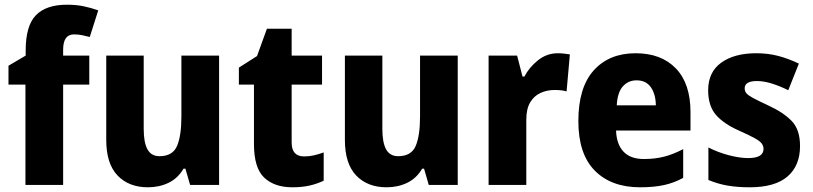

<svg xmlns="http://www.w3.org/2000/svg" viewBox="-20 -785 3450 815"><path d="M359 -426H248V0H88V-426H16V-506L89 -549V-570Q89 -676 132.5 -720.5Q176 -765 264 -765Q303 -765 334.5 -758.5Q366 -752 397 -741L361 -628Q346 -632 329.5 -635.5Q313 -639 294 -639Q248 -639 248 -574V-549H359Z M910 -549V0H787L767 -69H759Q735 -28 695.5 -9Q656 10 608 10Q527 10 479 -40Q431 -90 431 -191V-549H590V-238Q590 -180 606 -151Q622 -122 657 -122Q713 -122 731.5 -165.5Q750 -209 750 -290V-549Z M1271 -121Q1292 -121 1312 -125.5Q1332 -130 1354 -138V-18Q1327 -5 1295 2.5Q1263 10 1221 10Q1145 10 1101.5 -31Q1058 -72 1058 -174V-426H994V-498L1071 -547L1113 -663H1218V-549H1347V-426H1218V-180Q1218 -121 1271 -121Z M1923 -549V0H1800L1780 -69H1772Q1748 -28 1708.5 -9Q1669 10 1621 10Q1540 10 1492 -40Q1444 -90 1444 -191V-549H1603V-238Q1603 -180 1619 -151Q1635 -122 1670 -122Q1726 -122 1744.5 -165.5Q1763 -209 1763 -290V-549Z M2348 -559Q2360 -559 2374 -557.5Q2388 -556 2399 -554L2385 -397Q2366 -403 2334 -403Q2302 -403 2274.5 -390.5Q2247 -378 2230.5 -350.5Q2214 -323 2214 -276V0H2054V-549H2175L2198 -460H2206Q2226 -499 2263.5 -529Q2301 -559 2348 -559Z M2678 -559Q2787 -559 2849 -494.5Q2911 -430 2911 -309V-231H2595Q2597 -173 2626.5 -141.5Q2656 -110 2713 -110Q2760 -110 2799 -120Q2838 -130 2880 -152V-30Q2842 -9 2799 0.5Q2756 10 2697 10Q2575 10 2505 -60.5Q2435 -131 2435 -271Q2435 -414 2500.5 -486.5Q2566 -559 2678 -559ZM2682 -444Q2647 -444 2624 -418.5Q2601 -393 2598 -338H2764Q2763 -386 2742.5 -415Q2722 -444 2682 -444Z M3376 -165Q3376 -82 3323 -36Q3270 10 3162 10Q3111 10 3069.5 3Q3028 -4 2987 -21V-159Q3028 -138 3074 -126Q3120 -114 3156 -114Q3221 -114 3221 -153Q3221 -165 3213.5 -175.5Q3206 -186 3183.5 -198.5Q3161 -211 3116 -231Q3051 -260 3018.5 -298Q2986 -336 2986 -402Q2986 -479 3041.5 -519Q3097 -559 3190 -559Q3239 -559 3282 -548Q3325 -537 3371 -515L3326 -402Q3292 -419 3257.5 -430Q3223 -441 3193 -441Q3141 -441 3141 -410Q3141 -398 3148.5 -389Q3156 -380 3177.5 -368.5Q3199 -357 3242 -337Q3305 -308 3340.5 -271.5Q3376 -235 3376 -165Z"/></svg>

Font: Noto Sans Armenian SemiCondensed ExtraBold
Style: Regular
Weight: 800
Width: 4
Designer: Monotype Design Team
Foundry: Monotype Imaging Inc.
Version: Version 2.008; ttfautohint (v1.8.4.7-5d5b)